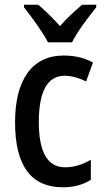

<svg xmlns="http://www.w3.org/2000/svg" viewBox="-20 -786 440 816"><path d="M184 -606H286C308 -651 357 -715 389 -755V-766H329C296 -737 268 -713 235 -675C204 -710 169 -744 142 -766H82V-755C116 -712 162 -649 184 -606ZM247 10C292 10 332 0 366 -22V-107C331 -87 297 -75 256 -75C182 -75 145 -140 145 -267C145 -397 181 -464 255 -464C284 -464 315 -455 346 -440L375 -520C344 -538 303 -550 251 -550C116 -550 44 -447 44 -266C44 -79 114 10 247 10Z"/></svg>

Font: Noto Sans Sinhala Condensed Medium
Style: Regular
Weight: 500
Width: 3
Designer: Jelle Bosma - Monotype Design Team
Foundry: Monotype Imaging Inc.
Version: Version 2.006